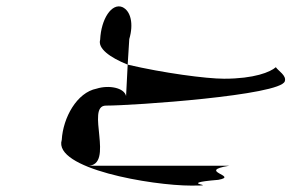

<svg xmlns="http://www.w3.org/2000/svg" viewBox="-20 -762 911 600"><path d="M173 -325C145 -235 454 -182 578 -182C680 -182 518 -188 662 -200C729 -212 592 -227 696 -244H254C340 -244 246 -432 311 -432C397 -432 857 -464 870 -508C876 -526 850 -540 842 -552C825 -537 775 -516 680 -516C624 -516 490 -534 379 -560L374 -462C368 -488 320 -497 282 -485C220 -473 177 -394 173 -325ZM293 -638C296 -703 329 -753 362 -740C389 -728 398 -687 384 -640L379 -560C322 -583 285 -611 293 -638Z"/></svg>

Font: bitstorm
Style: ultextobl
Weight: 400
Version: Version 0.2